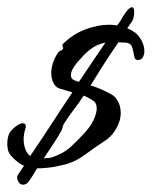

<svg xmlns="http://www.w3.org/2000/svg" viewBox="-29 -655 417 528"><path d="M35 -147Q25 -147 20.5 -157Q16 -167 20 -174L37 -199Q28 -203 19 -210Q10 -217 2 -226Q-9 -237 -9 -259Q-9 -285 3 -297Q9 -304 18 -310Q27 -316 34 -316Q42 -316 42 -307Q42 -306 41.5 -303.5Q41 -301 40 -298Q38 -292 37 -285Q36 -278 36 -272Q36 -258 40.5 -245.5Q45 -233 54 -226Q94 -285 119.5 -324.5Q145 -364 170 -401Q159 -404 150 -407Q141 -410 136 -411Q125 -414 118.5 -426Q112 -438 112 -454Q112 -482 131 -511Q133 -514 136.5 -515Q140 -516 143 -519Q146 -522 143.5 -526.5Q141 -531 144 -534Q171 -561 205.5 -574Q240 -587 271 -587Q277 -587 282.5 -586.5Q288 -586 293 -585Q298 -591 302 -597.5Q306 -604 310 -611Q319 -625 324.5 -630Q330 -635 334 -635Q340 -635 340 -622Q340 -606 334 -596Q331 -592 327.5 -587Q324 -582 321 -577Q332 -573 343 -565Q354 -556 361 -542Q368 -528 368 -515Q368 -505 364 -497.5Q360 -490 349 -490Q342 -490 340 -501Q338 -512 335 -523.5Q332 -535 321 -537Q316 -538 310 -538Q304 -538 297 -539Q272 -503 254 -474.5Q236 -446 220 -420Q248 -412 276 -396Q286 -392 294.5 -378Q303 -364 303 -344Q303 -320 286 -294Q276 -278 255.5 -265Q235 -252 208 -232Q179 -210 149 -202.5Q119 -195 104 -194Q96 -193 88.5 -192.5Q81 -192 73 -192Q69 -185 64 -177Q59 -169 53 -160Q49 -153 44 -150Q39 -147 35 -147ZM188 -430Q203 -453 221 -479Q239 -505 261 -538Q250 -536 238 -530.5Q226 -525 214 -515Q201 -504 183.5 -483.5Q166 -463 166 -448Q166 -439 174 -435Q179 -432 188 -430ZM91 -219Q93 -220 102.5 -220.5Q112 -221 113 -222Q146 -233 166 -251.5Q186 -270 203 -289Q220 -307 228.5 -325.5Q237 -344 237 -357Q237 -372 227 -378Q216 -386 201 -392Q189 -373 175 -355Q161 -337 147 -315Q144 -310 143 -304.5Q142 -299 139 -294Q130 -278 117.5 -259Q105 -240 91 -219Z"/></svg>

Font: Vujahday Script
Style: Regular
Weight: 400
Designer: Robert E. Leuschke
Foundry: Robert E. Leuschke
Version: Version 1.010; ttfautohint (v1.8.3)